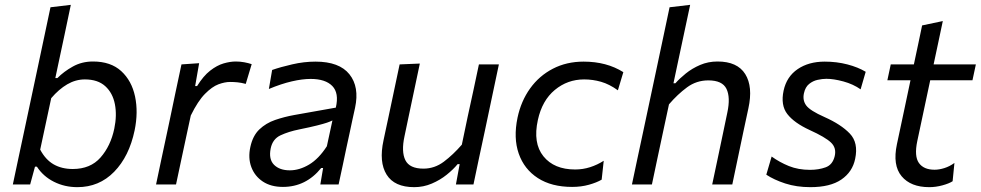

<svg xmlns="http://www.w3.org/2000/svg" viewBox="-20 -762 4050 793"><path d="M299.5 11Q247 11 202.8 -11.2Q158.5 -33.5 132.5 -73.5H124.5L104.5 0H33Q44.5 -55 55.5 -106.2Q66.5 -157.5 79.5 -218.5L138 -493.5Q151 -556 163.8 -615.2Q176.5 -674.5 188.5 -732L272.5 -742Q260 -681.5 247 -620.5Q234 -559.5 220 -494L208.5 -439.5H217Q243.5 -466.5 280.8 -487.2Q318 -508 364 -508Q437.5 -508 480.8 -468.2Q524 -428.5 537.8 -363.5Q551.5 -298.5 536 -223.5Q513.5 -116 451.5 -52.5Q389.5 11 299.5 11ZM280.5 -64Q353.5 -64 395.2 -111.5Q437 -159 452 -230.5Q463.5 -285.5 454.5 -331.8Q445.5 -378 414.8 -406Q384 -434 330.5 -434Q292.5 -434 257.8 -413.8Q223 -393.5 191.5 -356.5L146 -144Q168 -102.5 201.5 -83.2Q235 -64 280.5 -64Z M624.5 0Q636 -55 646.8 -105.8Q657.5 -156.5 671 -219L681.5 -268.5Q691.5 -317 703.8 -375.2Q716 -433.5 729.5 -496L802.5 -501L786 -406.5H794Q820 -448.5 848 -470.2Q876 -492 903.2 -500Q930.5 -508 954 -508Q971.5 -508 989 -504.8Q1006.5 -501.5 1019.5 -497L995 -415.5Q976.5 -420.5 961 -422Q945.5 -423.5 930 -423.5Q908.5 -423.5 882.2 -413.8Q856 -404 826.8 -374.5Q797.5 -345 768 -285L753 -215.5Q740.5 -156.5 729.5 -105.8Q718.5 -55 707 0Z M1148.5 10Q1099 10 1065.5 -12.2Q1032 -34.5 1018 -72Q1004 -109.5 1014 -155Q1024 -201.5 1051.2 -227.5Q1078.5 -253.5 1116.2 -266.5Q1154 -279.5 1195.5 -287L1367 -317.5Q1381 -377.5 1352.5 -406.8Q1324 -436 1263 -436Q1229 -436 1185.5 -426Q1142 -416 1090.5 -394.5L1104 -473Q1138 -485 1186.8 -496.2Q1235.5 -507.5 1283 -507.5Q1381.5 -507.5 1423.2 -455.2Q1465 -403 1446.5 -317Q1441.5 -294.5 1435.8 -268.2Q1430 -242 1423.5 -210.5L1410.5 -150.5Q1403.5 -117.5 1395.8 -80.5Q1388 -43.5 1378.5 0H1303L1314.5 -68H1306.5Q1243.5 10 1148.5 10ZM1177 -58.5Q1216.5 -58.5 1256.5 -82.2Q1296.5 -106 1330 -158L1353 -264.5Q1344 -260 1330 -255.2Q1316 -250.5 1289.5 -243.8Q1263 -237 1216 -227.5Q1171.5 -218.5 1138.8 -203.2Q1106 -188 1098 -149Q1089 -104 1112 -81.2Q1135 -58.5 1177 -58.5Z M1691 11Q1609 11 1576.8 -40.8Q1544.5 -92.5 1564 -182.5Q1568.5 -203.5 1572.8 -224Q1577 -244.5 1583 -271.5Q1596.5 -336.5 1607.8 -388.8Q1619 -441 1630.5 -496L1714 -499.5Q1702.5 -444.5 1691.2 -391.5Q1680 -338.5 1667.5 -279.5L1650.5 -198.5Q1637 -135.5 1654.2 -100.5Q1671.5 -65.5 1729 -65.5Q1775 -65.5 1813.2 -94.2Q1851.5 -123 1887.5 -164.5L1911.5 -279.5Q1924.5 -338 1935.5 -389.8Q1946.5 -441.5 1958 -496H2040.5Q2029 -441 2017.8 -388.5Q2006.5 -336 1993 -271L1982 -219Q1968.5 -157.5 1957.8 -106.2Q1947 -55 1935.5 0H1863L1878.5 -84H1870Q1852.5 -62.5 1825.2 -40.5Q1798 -18.5 1763.5 -3.8Q1729 11 1691 11Z M2343 10Q2258 10 2201.5 -26.5Q2145 -63 2122.5 -127.5Q2100 -192 2117.5 -276Q2132 -344.5 2169.5 -396.8Q2207 -449 2263.5 -478.2Q2320 -507.5 2390.5 -507.5Q2485.5 -507.5 2554.5 -464L2532 -389Q2496.5 -414.5 2462.5 -424.2Q2428.5 -434 2392.5 -434Q2324 -434 2271.5 -390.5Q2219 -347 2201.5 -266.5Q2180.5 -171 2224.5 -116.5Q2268.5 -62 2355.5 -62Q2387.5 -62 2417.2 -71.5Q2447 -81 2473.5 -98L2465 -20Q2444.5 -8 2412.5 1Q2380.5 10 2343 10Z M2590 0Q2601.5 -55 2612.5 -106.5Q2623.5 -158 2636.5 -218.5L2695 -493.5Q2708 -556 2720.8 -615.2Q2733.5 -674.5 2745.5 -732L2830.5 -742Q2805.5 -623.5 2777.5 -493.5L2761.5 -418H2769.5Q2786.5 -437.5 2812.5 -458.5Q2838.5 -479.5 2871.8 -493.8Q2905 -508 2943.5 -508Q3025.5 -508 3058 -456Q3090.5 -404 3071 -314.5Q3062.5 -275 3050.5 -219Q3037.5 -157 3026.8 -106.2Q3016 -55.5 3004.5 0H2921.5Q2933.5 -55.5 2944 -106.2Q2954.5 -157 2967 -215.5L2984 -297Q2997.5 -360 2980.5 -395Q2963.5 -430 2905.5 -430Q2856.5 -430 2817.5 -401.2Q2778.5 -372.5 2743 -331L2718 -214.5Q2705.5 -156.5 2694.8 -105.8Q2684 -55 2672.5 0Z M3327 11Q3270 11 3223.2 -4.2Q3176.5 -19.5 3145 -40.5L3167 -115.5Q3199.5 -92 3238.2 -76.2Q3277 -60.5 3325.5 -60.5Q3361.5 -60.5 3390.2 -71Q3419 -81.5 3427.5 -117Q3435.5 -151 3412.2 -173.2Q3389 -195.5 3324 -225Q3260 -254.5 3231.8 -291Q3203.5 -327.5 3216.5 -388Q3229 -445.5 3274.5 -476.5Q3320 -507.5 3386 -507.5Q3435.5 -507.5 3479.8 -496Q3524 -484.5 3555.5 -465.5L3534.5 -393Q3504 -414.5 3463.8 -425.5Q3423.5 -436.5 3393 -436.5Q3376.5 -436.5 3357 -432.2Q3337.5 -428 3321.8 -415.2Q3306 -402.5 3300.5 -377Q3294 -348 3309.8 -326.5Q3325.5 -305 3385.5 -278.5Q3454 -248 3490 -210.2Q3526 -172.5 3512 -106Q3501 -52 3455 -20.5Q3409 11 3327 11Z M3818 11Q3741.5 11 3703.8 -34.2Q3666 -79.5 3684.5 -166.5Q3700 -240 3714 -305Q3728 -370 3740.5 -430.5H3645L3659 -496H3754.5Q3763.5 -539 3771.8 -577.2Q3780 -615.5 3788.5 -657L3874 -675Q3863.5 -625.5 3855 -585.2Q3846.5 -545 3836 -496H4010.5L3996.5 -430.5H3822L3768.5 -179Q3755.5 -117 3775.2 -89Q3795 -61 3840 -61Q3859 -61 3880.5 -67.8Q3902 -74.5 3922 -89L3914.5 -13.5Q3900 -4 3872.5 3.5Q3845 11 3818 11Z"/></svg>

Font: Commissioner
Style: Italic
Weight: 400
Italic angle: -12°
Designer: Kostas Bartsokas
Foundry: Kostas Bartsokas
Version: Version 1.000; ttfautohint (v1.8.3)